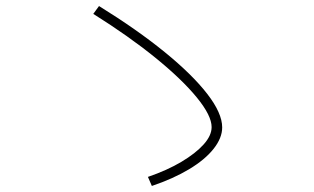

<svg xmlns="http://www.w3.org/2000/svg" viewBox="-20 -682 1040 636"><path d="M470 -96Q534 -118 581 -146Q628 -174 654.5 -203.5Q681 -233 681 -261Q681 -299 632 -359Q583 -419 495 -490.5Q407 -562 289 -636L308 -662Q434 -584 525.5 -509.5Q617 -435 666.5 -371Q716 -307 716 -260Q716 -225 687.5 -189Q659 -153 606.5 -121.5Q554 -90 483 -66Z"/></svg>

Font: M PLUS 2 Thin ExtraLight
Style: Regular
Weight: 250
Version: Version 1.001